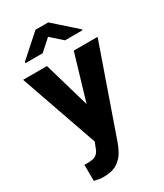

<svg xmlns="http://www.w3.org/2000/svg" viewBox="-234 -841 980 1145"><g transform="rotate(-30 256.5 -268.5)"><path d="M163.6 -528.3 254.9 -213.9 348.1 -528.3H512.2L299.8 79.1Q291 105.5 272.9 137Q254.9 168.5 220.7 190.9Q186.5 213.4 128.4 213.4Q106.4 213.4 94.7 211.2Q83 209 63 204.1L62.5 93.3Q68.4 93.8 74 93.8Q79.6 93.8 84.5 93.8Q125 93.8 143.3 80.8Q161.6 67.9 170.4 41.5L185.1 3.9L-0.5 -528.3ZM300.3 -750 454.1 -613.3V-607.4H333.5L256.3 -676.3L179.7 -607.4H61.5V-615.2L212.4 -750Z"/></g></svg>

Font: Vazirmatn RD FD ExtraBold
Style: Regular
Weight: 800
Designer: Saber Rastikerdar
Foundry: Saber Rastikerdar
Version: Version 33.003